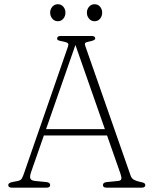

<svg xmlns="http://www.w3.org/2000/svg" viewBox="-20 -866 706 886"><path d="M211.5 -12Q211.5 0 194.5 0H35Q18 0 18 -12Q18 -22 37 -26L60.5 -30.5Q75 -33 80.5 -42Q86 -51 92.5 -71L293 -649Q297.5 -662 293.5 -666.2Q289.5 -670.5 273.5 -674Q259 -676.5 251.2 -679.2Q243.5 -682 243.5 -688Q243.5 -700 260.5 -700H402.5Q419.5 -700 419.5 -688Q419.5 -679.5 390 -674Q377.5 -671.5 373.8 -668.2Q370 -665 373.5 -654L583 -55Q587.5 -42.5 598 -36.5Q608.5 -30.5 627.5 -26.5Q641 -24 645.8 -20.8Q650.5 -17.5 650.5 -12Q650.5 0 633.5 0H472Q455 0 455 -12Q455 -24.5 474 -26L525 -31Q538 -32 539.8 -40.5Q541.5 -49 535 -67L474 -241H182.5L123.5 -72Q116.5 -52 120 -42.5Q123.5 -33 141.5 -31L192.5 -26Q211.5 -24.5 211.5 -12ZM192.5 -270H464L328 -658.5ZM247 -768Q231.5 -768 221.5 -779.8Q211.5 -791.5 211.5 -807.5Q211.5 -823.5 221.5 -835Q231.5 -846.5 247 -846.5Q262.5 -846.5 272.2 -835Q282 -823.5 282 -807.5Q282 -791.5 272.2 -779.8Q262.5 -768 247 -768ZM416.5 -768Q401 -768 391 -779.8Q381 -791.5 381 -807.5Q381 -823.5 391 -835Q401 -846.5 416.5 -846.5Q432 -846.5 441.8 -835Q451.5 -823.5 451.5 -807.5Q451.5 -791.5 441.8 -779.8Q432 -768 416.5 -768Z"/></svg>

Font: Fraunces 9pt SuperSoft Thin
Style: Regular
Weight: 100
Version: Version 1.000;[b76b70a41]